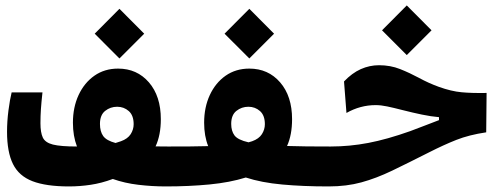

<svg xmlns="http://www.w3.org/2000/svg" viewBox="-20 -668 1798 693"><path d="M229 4.9Q146.5 4.9 97.4 -13.9Q48.3 -32.7 26.9 -75.9Q5.4 -119.1 5.4 -192.4Q5.4 -230 10.5 -269.3Q15.6 -308.6 22 -334.5H133.3Q129.4 -299.3 127.7 -274.4Q126 -249.5 126 -223.1Q126 -189.9 134.5 -171.6Q143.1 -153.3 171.1 -146.2Q199.2 -139.2 257.8 -139.2Q243.2 -177.2 243.2 -225.1Q243.2 -280.8 263.7 -325Q284.2 -369.1 320.8 -394.8Q357.4 -420.4 406.2 -420.4Q474.6 -420.4 517.6 -370.6Q560.5 -320.8 560.5 -237.8Q560.5 -180.2 541.5 -139.6Q562 -139.2 586.9 -139.2Q639.6 -139.2 639.6 -68.4Q639.6 -26.9 623.5 -11Q607.4 4.9 578.6 4.9Q528.8 4.9 479.5 -1Q430.2 -6.8 387.2 -22Q346.2 -6.8 307.1 -1Q268.1 4.9 229 4.9ZM397 -151.9Q406.2 -154.8 416.5 -158.2Q440.9 -167 451.7 -183.8Q462.4 -200.7 462.4 -219.7Q462.4 -251.5 444.8 -267.1Q427.2 -282.7 402.8 -282.7Q378.4 -282.7 359.6 -267.8Q340.8 -252.9 340.8 -220.7Q340.8 -193.4 352.5 -177Q364.3 -160.6 397 -151.9ZM411.1 -457 321.8 -546.4 411.1 -636.2 500.5 -546.4Z M578.1 4.9 585.9 -139.2Q627 -139.2 663.3 -139.4Q699.7 -139.6 731.4 -140.6Q716.8 -177.2 716.8 -225.1Q716.8 -280.8 737.3 -325Q757.8 -369.1 794.4 -394.8Q831.1 -420.4 879.9 -420.4Q948.2 -420.4 991.2 -370.6Q1034.2 -320.8 1034.2 -237.8Q1034.2 -181.2 1016.1 -141.1Q1048.3 -140.1 1087.2 -139.6Q1126 -139.2 1172.9 -139.2Q1200.2 -139.2 1212.9 -117.4Q1225.6 -95.7 1225.6 -68.4Q1225.6 -37.6 1209.5 -16.4Q1193.4 4.9 1164.6 4.9Q1073.7 4.9 998.8 -2Q923.8 -8.8 867.2 -27.3Q809.6 -9.3 736.1 -2.2Q662.6 4.9 578.1 4.9ZM877 -154.3Q884.3 -156.2 890.1 -158.2Q914.6 -167 925.3 -183.8Q936 -200.7 936 -219.7Q936 -251.5 918.5 -267.1Q900.9 -282.7 876.5 -282.7Q852.1 -282.7 833.3 -267.8Q814.5 -252.9 814.5 -220.7Q814.5 -195.3 826.4 -179.2Q838.4 -163.1 877 -154.3ZM879.9 -457 790.5 -546.4 879.9 -636.2 969.2 -546.4Z M1166 4.9Q1153.3 4.9 1145.5 -12.9Q1137.7 -30.8 1137.7 -72.3Q1137.7 -111.3 1147.5 -125.2Q1157.2 -139.2 1173.3 -139.2Q1241.7 -139.2 1309.3 -152.1Q1377 -165 1460.9 -194.8Q1490.7 -205.6 1516.1 -215.8Q1541 -225.6 1564.5 -234.4V-245.1Q1535.6 -247.6 1502.9 -254.4Q1470.2 -261.2 1433.6 -270.5Q1399.4 -279.3 1377.2 -283.9Q1355 -288.6 1335.9 -288.6Q1280.3 -288.6 1230.5 -260.3L1221.7 -374Q1250.5 -404.3 1282.2 -418.5Q1314 -432.6 1348.1 -432.6Q1389.2 -432.6 1424.1 -418.7Q1459 -404.8 1492.7 -386.7Q1526.4 -368.2 1564 -354.5Q1608.9 -338.4 1646.2 -335Q1683.6 -331.5 1736.3 -332.5L1734.9 -190.4Q1672.9 -181.2 1627.2 -163.1Q1581.5 -145 1528.8 -118.2Q1452.6 -79.6 1395.3 -52Q1337.9 -24.4 1284.4 -9.8Q1231 4.9 1166 4.9ZM1448.2 -469.2 1358.9 -558.6 1448.2 -648.4 1537.6 -558.6Z"/></svg>

Font: CaskaydiaMono NF
Style: Bold
Weight: 700
Designer: Aaron Bell
Foundry: Saja Typeworks
Version: Version 2111.001; ttfautohint (v1.8.4);Nerd Fonts 3.1.1